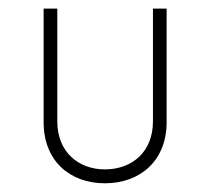

<svg xmlns="http://www.w3.org/2000/svg" viewBox="-20 -417 488 445"><path d="M223.1 7.8C304.7 7.8 366.2 -44.4 366.2 -133.8V-397H334.5V-135.7C334.5 -64.5 285.6 -24.4 223.1 -24.4C162.1 -24.4 112.8 -64.5 112.8 -135.7V-397H81.1V-133.8C81.1 -44.4 141.6 7.8 223.1 7.8Z"/></svg>

Font: Now ExtraLight
Style: Regular
Weight: 200
Designer: Alfredo Marco Pradil
Foundry: Alfredo Marco Pradil
Version: Version 1.200;hotconv 1.0.109;makeotfexe 2.5.65596